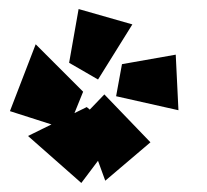

<svg xmlns="http://www.w3.org/2000/svg" viewBox="-20 -822 458 425"><path d="M160 -417 42 -521 172 -585 242 -526ZM130 -535 2 -576 59 -724 164 -619ZM213 -422 162 -562 211 -613 313 -507ZM197 -646 133 -683 154 -802 273 -768ZM375 -578 237 -609 250 -680 369 -701Z"/></svg>

Font: Eczar
Style: Bold
Weight: 700
Designer: Vaibhav Singh
Foundry: Rosetta Type Foundry
Version: Version 2.000